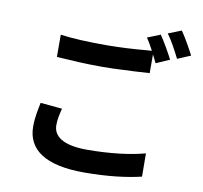

<svg xmlns="http://www.w3.org/2000/svg" viewBox="-95 -967 1190 1123"><g transform="rotate(10 500.0 -405.5)"><path d="M974 -729C956 -764 921 -827 895 -864L817 -833C845 -795 875 -738 896 -696L974 -729ZM753 -586V-697C762 -680 770 -664 777 -649L857 -684C838 -721 803 -783 778 -819L701 -788C715 -768 729 -743 743 -717C684 -712 611 -706 537 -704H526C507 -703 488 -703 469 -703C364 -703 275 -707 202 -717V-585H211L220 -584C295 -579 372 -574 470 -574C490 -574 511 -575 532 -575H543C545 -575 546 -576 548 -576H559C631 -578 704 -583 753 -586ZM814 18 813 -120C725 -96 604 -81 469 -81C325 -81 268 -127 268 -192C268 -225 275 -256 284 -292L155 -304C148 -266 136 -219 136 -161C136 -23 245 53 474 53C614 53 727 39 814 18Z"/></g></svg>

Font: Glow Sans SC Normal
Style: Bold
Weight: 700
Designer: Ryoko NISHIZUKA (kana, bopomofo & ideographs); Paul D. Hunt (Latin, Greek & Cyrillic); Sandoll Communications, Soo-young
Version: Version 0.93